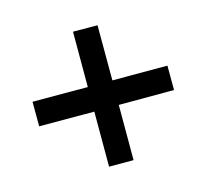

<svg xmlns="http://www.w3.org/2000/svg" viewBox="-106 -816 863 803"><g transform="rotate(30 326.0 -414.0)"><path d="M157 -170.5 81.5 -245.5 251 -414.5 81.5 -584 157 -658.5 326 -490 494.5 -658.5 569.5 -584 400.5 -414.5 569.5 -245.5 494.5 -170.5 326 -339Z"/></g></svg>

Font: Spartan Thin SemiBold
Style: Regular
Weight: 600
Version: Version 1.004